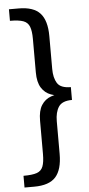

<svg xmlns="http://www.w3.org/2000/svg" viewBox="-63 -888 474 1028"><g transform="rotate(-5 174.0 -374.0)"><path d="M78 105H26V42Q74 42 98 33.5Q122 25 131 1.5Q140 -22 140 -65V-244Q140 -298 159 -327.5Q178 -357 210 -368.5Q242 -380 281 -380V-368Q242 -368 210 -379.5Q178 -391 159 -421Q140 -451 140 -504V-684Q140 -726 131 -749.5Q122 -773 98 -782Q74 -791 26 -791V-853H78Q158 -853 193.5 -814Q229 -775 229 -691V-515Q229 -467 247 -438Q265 -409 320 -409V-340Q267 -340 248 -311Q229 -282 229 -234V-58Q229 26 194 65.5Q159 105 78 105Z"/></g></svg>

Font: Bitter Thin Medium
Style: Regular
Weight: 500
Version: Version 3.021